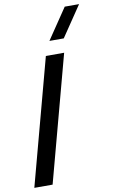

<svg xmlns="http://www.w3.org/2000/svg" viewBox="-156 -1028 637 1081"><g transform="rotate(-10 163.0 -487.5)"><path d="M258.7 -800 377.1 -975H295.1L176.7 -800ZM-50.6 0H53.9L246.8 -720H142.3Z"/></g></svg>

Font: Manrope
Style: SemiBoldItalic
Weight: 600
Italic angle: -15°
Designer: Mikhail Sharanda
Foundry: Mikhail Sharanda
Version: Version 4.502;hotconv 1.0.109;makeotfexe 2.5.65596